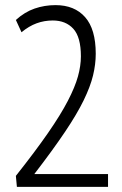

<svg xmlns="http://www.w3.org/2000/svg" viewBox="-20 -730 475 750"><path d="M42 -43Q118 -139 167.5 -210.5Q217 -282 245 -336Q273 -390 284.5 -431.5Q296 -473 296 -510Q296 -585 266.5 -617.5Q237 -650 186 -650Q153 -650 123 -639Q93 -628 64 -604L42 -652Q76 -683 115 -696.5Q154 -710 197 -710Q271 -710 312.5 -663Q354 -616 354 -520Q354 -479 343.5 -435.5Q333 -392 307 -338.5Q281 -285 234 -215Q187 -145 114 -50H402V0H46Z"/></svg>

Font: Georama SemiCondensed Light
Style: Regular
Weight: 300
Width: 4
Designer: Jean-Baptiste Levee
Foundry: Production Type
Version: Version 1.000